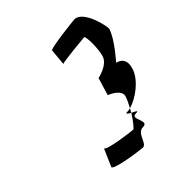

<svg xmlns="http://www.w3.org/2000/svg" viewBox="-168 -894 825 825"><g transform="rotate(-45 244.5 -481.0)"><path d="M75 -218C80 -200 222 -182 231 -182C256 -182 255 -244 293 -244C337 -244 274 -307 312 -307C335 -307 318 -315 301 -323C282 -292 260 -266 256 -266C248 -266 114 -282 110 -298ZM250 -754 243 -678C248 -683 383 -696 387 -696C396 -696 397 -618 386 -582C373 -541 307 -528 307 -528L283 -448C291 -446 345 -422 333 -389C329 -376 320 -358 311 -341C358 -354 422 -401 438 -452C459 -514 407 -521 407 -521C407 -521 474 -596 489 -644C493 -656 466 -780 412 -780C407 -780 261 -764 250 -754ZM289 -338C280 -338 285 -331 301 -323C305 -329 307 -335 311 -341C303 -339 296 -338 289 -338Z"/></g></svg>

Font: bitstorm
Style: maxcnobl
Weight: 400
Version: Version 0.2